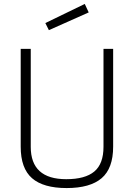

<svg xmlns="http://www.w3.org/2000/svg" viewBox="-20 -945 680 974"><path d="M85 0ZM85 -201V-697H136V-200Q136 -36 316 -36Q412 -36 458.5 -75Q505 -114 505 -200V-697H554V-201Q554 -91 495.5 -41Q437 9 318 9Q200 9 142.5 -41Q85 -91 85 -201ZM210 -828 410 -925 430 -882 228 -792Z"/></svg>

Font: Cairo Light
Style: Regular
Weight: 300
Designer: Mohamed Gaber, the designers of Titillium
Foundry: Kief Type Foundry
Version: Version 2.009; ttfautohint (v1.5.33-1714) -l 8 -r 50 -G 200 